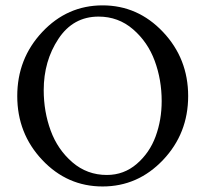

<svg xmlns="http://www.w3.org/2000/svg" viewBox="-20 -671 751 701"><path d="M339.8 -610.4Q247.1 -610.4 193.4 -529.3Q139.6 -448.2 139.6 -341.8Q139.6 -263.7 165 -194.3Q190.4 -125 244.1 -78.6Q297.9 -32.2 370.1 -32.2Q432.6 -32.2 479.5 -72.8Q526.4 -113.3 548.3 -173.3Q570.3 -233.4 570.3 -301.8Q570.3 -379.9 544.9 -448.7Q519.5 -517.6 465.8 -564Q412.1 -610.4 339.8 -610.4ZM134.3 -86.9Q43 -183.6 43 -320.3Q43 -457 134.3 -554.2Q225.6 -651.4 354.5 -651.4Q483.4 -651.4 575.2 -554.2Q667 -457 667 -320.3Q667 -183.6 575.2 -86.9Q483.4 9.8 354.5 9.8Q225.6 9.8 134.3 -86.9Z"/></svg>

Font: Crimson Text
Style: Roman
Weight: 400
Version: Version 0.13